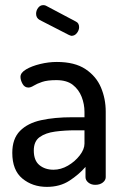

<svg xmlns="http://www.w3.org/2000/svg" viewBox="-20 -722 487 750"><path d="M163 8Q107 8 67.5 -24.5Q28 -57 28 -125Q28 -180 58 -210.5Q88 -241 140.5 -252.5Q193 -264 262 -264H310V-285Q310 -315 299 -343.5Q288 -372 264.5 -390.5Q241 -409 200 -409Q165 -409 144.5 -402Q124 -395 112 -387.5Q100 -380 91 -380Q76 -380 68 -394.5Q60 -409 60 -422Q60 -438 82 -451Q104 -464 137 -472Q170 -480 202 -480Q272 -480 314 -452Q356 -424 374.5 -380Q393 -336 393 -286V-30Q393 -18 381.5 -9Q370 0 352 0Q336 0 325 -9Q314 -18 314 -30V-70Q288 -40 251 -16Q214 8 163 8ZM189 -59Q218 -59 245.5 -75Q273 -91 291.5 -115Q310 -139 310 -161V-213H275Q233 -213 195.5 -208Q158 -203 135 -186.5Q112 -170 112 -134Q112 -95 134 -77Q156 -59 189 -59ZM259 -582Q257 -582 254 -583.5Q251 -585 248 -586L135 -644Q121 -652 121 -668Q121 -681 129 -691.5Q137 -702 149 -702Q154 -702 159 -700L276 -638Q289 -632 289 -616Q289 -604 280.5 -593Q272 -582 259 -582Z"/></svg>

Font: Dosis Medium
Style: Regular
Weight: 500
Designer: EdgarTolentino, PabloImpallari, IginoMarini
Foundry: EdgarTolentino, PabloImpallari, IginoMarini
Version: Version 3.001; ttfautohint (v1.8.2)